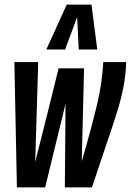

<svg xmlns="http://www.w3.org/2000/svg" viewBox="-20 -809 565 829"><path d="M377 0H260L263 -361Q241 -271 219 -180.5Q197 -90 175 0H53L42 -541H145L132 -110Q158 -211 183 -312Q208 -413 233 -514H343L333 -112Q357 -195 373 -255Q389 -315 400 -362Q411 -409 417 -451Q423 -493 426 -541H525Q523 -487 513.5 -436Q504 -385 485.5 -325.5Q467 -266 440 -187.5Q413 -109 377 0ZM180 -595 268 -789H375L400 -595H320L313 -735L261 -595Z"/></svg>

Font: Georama Extra Condensed SemiBold
Style: Italic
Weight: 600
Width: 2
Italic angle: -9°
Designer: Jean-Baptiste Levee
Foundry: Production Type
Version: Version 1.000